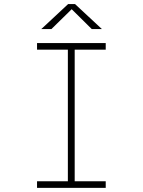

<svg xmlns="http://www.w3.org/2000/svg" viewBox="-20 -908 690 928"><path d="M159 0V-32H308V-668H159V-700H491V-668H341V-32H491V0ZM179.5 -767.5 309.5 -888.5H342.5L472.5 -767.5H423.5L326.5 -863.5L228.5 -767.5Z"/></svg>

Font: Trispace Thin Thin
Style: Regular
Weight: 250
Version: Version 1.210